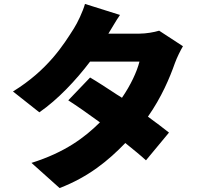

<svg xmlns="http://www.w3.org/2000/svg" viewBox="-20 -873 1040 976"><path d="M617 -146C658 -113 696 -82 722 -58L839 -199C811 -221 775 -249 732 -280C801 -378 843 -478 869 -552C880 -582 897 -616 910 -638L789 -717C763 -709 722 -702 689 -702H531C546 -725 568 -766 590 -797L412 -853C401 -814 374 -757 356 -729C303 -645 223 -517 46 -408L180 -302C274 -367 366 -465 438 -560H689C676 -508 644 -440 600 -376C595 -379 591 -382 586 -385L573 -393L564 -399C518 -429 474 -458 438 -479L327 -363C372 -334 428 -295 488 -251C411 -175 312 -99 140 -45L283 83C431 26 531 -57 617 -146Z"/></svg>

Font: Glow Sans SC Normal Heavy
Style: Regular
Weight: 900
Designer: Ryoko NISHIZUKA (kana, bopomofo & ideographs); Paul D. Hunt (Latin, Greek & Cyrillic); Sandoll Communications, Soo-young
Version: Version 0.93